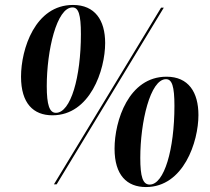

<svg xmlns="http://www.w3.org/2000/svg" viewBox="-20 -745 849 776"><path d="M192 -279C344 -279 405 -462 405 -571C405 -663 364 -725 275 -725C122 -725 65 -547 65 -435C65 -327 115 -279 192 -279ZM206 -289C180 -289 169 -321 169 -397C169 -541 209 -715 273 -715C297 -715 307 -687 307 -607C307 -433 266 -289 206 -289ZM198 0H209L642 -714H631ZM570 11C722 11 782 -172 782 -280C782 -372 742 -435 653 -435C500 -435 443 -257 443 -144C443 -37 493 11 570 11ZM585 1C557 1 547 -31 547 -107C547 -251 587 -425 651 -425C675 -425 685 -397 685 -317C685 -142 644 1 585 1Z"/></svg>

Font: Noto Serif Display Condensed ExtraBold
Style: Italic
Weight: 800
Width: 3
Italic angle: -12°
Designer: Monotype Design Team
Foundry: Monotype Imaging Inc.
Version: Version 2.009